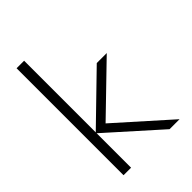

<svg xmlns="http://www.w3.org/2000/svg" viewBox="-215 -838 938 938"><g transform="rotate(-45 253.5 -369.5)"><path d="M75 -739H127V-244L370 -480H439L192 -241L462 0H393L127 -238V0H75Z"/></g></svg>

Font: Prompt ExtraLight
Style: Regular
Weight: 275
Designer: Katatrad Team
Foundry: CadsonDemak
Version: Version 1.000